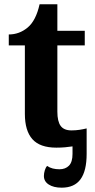

<svg xmlns="http://www.w3.org/2000/svg" viewBox="-20 -680 445 897"><path d="M384.8 -80.1V39.1Q384.8 118.2 356.2 157.5Q327.6 196.8 268.1 196.8Q230.5 196.8 207.8 182.1Q185.1 167.5 185.1 142.1Q185.1 129.9 189.2 116Q193.4 102.1 200.2 95.2Q211.9 103.5 226.6 107.2Q241.2 110.8 257.8 110.8Q285.6 110.8 302.2 94Q318.8 77.1 318.8 39.1V3.9Q302.7 6.3 283.9 8.1Q265.1 9.8 243.2 9.8Q166.5 9.8 131.3 -29.8Q96.2 -69.3 96.2 -147.9V-467.8H21V-519Q70.3 -519 109.1 -551.3Q147.9 -583.5 165 -660.2H248V-536.1H376V-467.8H248V-158.2Q248 -112.8 263.4 -91.8Q278.8 -70.8 314 -70.8Q333.5 -70.8 351.3 -73.5Q369.1 -76.2 384.8 -80.1Z"/></svg>

Font: Droid Serif
Style: Bold
Weight: 700
Designer: Monotype Design team
Foundry: Monotype Imaging Inc.
Version: Version 1.03